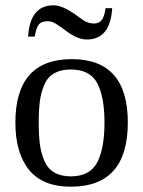

<svg xmlns="http://www.w3.org/2000/svg" viewBox="-20 -694 540 724"><path d="M251 -471Q462 -471 462 -232Q462 10 247 10Q141 10 89.5 -53.5Q38 -117 38 -232Q38 -471 251 -471ZM374 -232Q374 -329 346.5 -380.5Q319 -432 247 -432Q210 -432 185 -418Q160 -404 147.5 -375.5Q135 -347 130.5 -313.5Q126 -280 126 -232Q126 -183 130.5 -149.5Q135 -116 147.5 -87Q160 -58 185 -43.5Q210 -29 247 -29Q319 -29 346.5 -81.5Q374 -134 374 -232ZM330 -606V-605Q354 -605 364 -619Q374 -633 378 -663H403Q396 -545 307 -545Q272 -545 227 -579Q206 -595 193 -603Q176 -614 160 -614Q135 -614 125.5 -600.5Q116 -587 111 -556H86Q93 -674 182 -674Q215 -674 263 -640Q284 -624 297 -616Q313 -606 330 -606Z"/></svg>

Font: Libra Serif Modern
Style: Regular
Weight: 400
Designer: Stefan Peev, Context Ltd
Foundry: Stefan Peev, Context Ltd
Version: Version 1.000